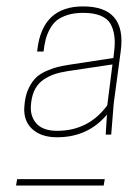

<svg xmlns="http://www.w3.org/2000/svg" viewBox="-20 -806 417 596"><path d="M56.2 -481.9 57.1 -490.2Q60.5 -515.6 70.6 -535.2Q80.6 -554.7 93 -566.2Q105.5 -577.6 124.5 -585.9Q143.6 -594.2 158.4 -597.9Q173.3 -601.6 194.8 -605L332 -626L334 -644Q337.9 -671.4 335 -693.8Q332 -716.3 322.8 -732.4Q313.5 -748.5 292.2 -757.3Q271 -766.1 237.8 -766.1Q210.4 -766.1 189.7 -759.5Q168.9 -752.9 156.2 -742.7Q143.6 -732.4 134.8 -716.1Q126 -699.7 121.8 -683.6Q117.7 -667.5 115.2 -646H95.2L96.2 -653.8Q112.3 -786.1 237.8 -786.1Q372.6 -786.1 355 -648.9L333 -484.9L325.2 -388.2H308.1L312 -450.2Q252.9 -379.9 157.2 -379.9Q106 -379.9 78.1 -407.2Q50.3 -434.6 56.2 -481.9ZM157.2 -399.9Q254.9 -399.9 313 -479L329.1 -606L189 -585Q166 -581.5 148.4 -575.4Q130.9 -569.3 115.2 -558.8Q99.6 -548.3 89.8 -531Q80.1 -513.7 77.1 -490.2L76.2 -481.9Q72.3 -446.8 92.5 -423.3Q112.8 -399.9 157.2 -399.9ZM29.8 -230 33.2 -250H305.2L301.8 -230Z"/></svg>

Font: Cooper Hewitt
Style: Thin Italic
Weight: 702
Designer: Village Type and Design LLC
Foundry: Cooper Hewitt Smithsonian Design Museum
Version: 1.000